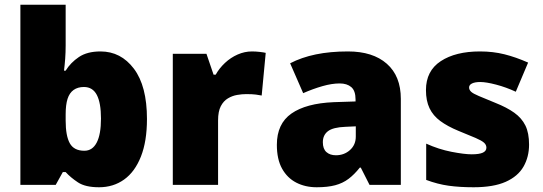

<svg xmlns="http://www.w3.org/2000/svg" viewBox="-20 -780 2292 810"><path d="M257 -588Q257 -559 255 -532Q253 -505 250 -482H257Q278 -516 313 -539.5Q348 -563 404 -563Q490 -563 545 -490Q600 -417 600 -278Q600 -184 574.5 -119.5Q549 -55 503.5 -22.5Q458 10 398 10Q340 10 309 -10.5Q278 -31 257 -54H245L215 0H66V-760H257ZM334 -413Q308 -413 290.5 -400.5Q273 -388 265 -363Q257 -338 257 -298V-271Q257 -207 274.5 -175.5Q292 -144 336 -144Q370 -144 388 -178.5Q406 -213 406 -280Q406 -346 388.5 -379.5Q371 -413 334 -413Z M1043 -563Q1059 -563 1076 -561Q1093 -559 1101 -557L1084 -377Q1074 -379 1059.5 -381Q1045 -383 1019 -383Q1001 -383 980.5 -379.5Q960 -376 941.5 -365Q923 -354 911.5 -332Q900 -310 900 -272V0H709V-553H851L881 -465H890Q905 -492 929 -514.5Q953 -537 982.5 -550Q1012 -563 1043 -563Z M1448 -563Q1553 -563 1612 -511Q1671 -459 1671 -363V0H1539L1502 -73H1498Q1475 -44 1450.5 -25.5Q1426 -7 1394 1.5Q1362 10 1316 10Q1268 10 1230 -9.5Q1192 -29 1170 -68.5Q1148 -108 1148 -169Q1148 -258 1209.5 -301Q1271 -344 1388 -349L1480 -352V-360Q1480 -397 1462 -412.5Q1444 -428 1413 -428Q1380 -428 1340 -416.5Q1300 -405 1259 -387L1204 -513Q1252 -538 1312.5 -550.5Q1373 -563 1448 -563ZM1437 -245Q1385 -243 1363.5 -226.5Q1342 -210 1342 -180Q1342 -152 1357 -138.5Q1372 -125 1397 -125Q1432 -125 1456.5 -147Q1481 -169 1481 -204V-247Z M2212 -170Q2212 -118 2188.5 -77Q2165 -36 2113.5 -13Q2062 10 1978 10Q1919 10 1872.5 3.5Q1826 -3 1778 -21V-174Q1831 -150 1885 -139.5Q1939 -129 1970 -129Q2002 -129 2017 -136Q2032 -143 2032 -157Q2032 -169 2022 -178Q2012 -187 1986.5 -198Q1961 -209 1914 -228Q1868 -247 1837.5 -269.5Q1807 -292 1792 -323.5Q1777 -355 1777 -400Q1777 -481 1839.5 -522Q1902 -563 2005 -563Q2060 -563 2108 -551Q2156 -539 2208 -516L2156 -393Q2115 -412 2073 -423Q2031 -434 2006 -434Q1984 -434 1971.5 -428Q1959 -422 1959 -411Q1959 -401 1967.5 -393Q1976 -385 2000 -375Q2024 -365 2070 -346Q2118 -327 2149.5 -304.5Q2181 -282 2196.5 -250.5Q2212 -219 2212 -170Z"/></svg>

Font: Noto Sans Thai Black
Style: Regular
Weight: 900
Version: Version 2.001